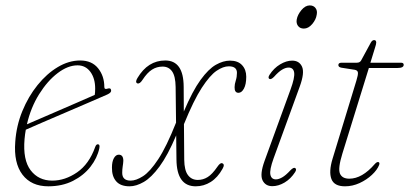

<svg xmlns="http://www.w3.org/2000/svg" viewBox="-20 -664 1475 692"><path d="M338 -129.5Q330.5 -94.5 306.2 -63.2Q282 -32 243.2 -12.2Q204.5 7.5 154 7.5Q93 7.5 61 -34.5Q29 -76.5 35 -153Q39 -211 60.5 -263.5Q82 -316 115.2 -357.2Q148.5 -398.5 188.2 -422.2Q228 -446 269 -446Q311 -446 333.5 -418Q356 -390 356 -350.5Q356 -340.5 367.5 -344.5Q379.5 -348.5 380.5 -338.5Q382 -330.5 367 -323.5Q343 -313 301.8 -295.2Q260.5 -277.5 214.8 -257.8Q169 -238 130.2 -221.5Q91.5 -205 73 -196.5Q70 -180 68.5 -163Q62 -87.5 90.5 -50.2Q119 -13 168.5 -13Q214.5 -13 257.8 -42.8Q301 -72.5 323 -134Q326.5 -144 332.5 -144Q341 -144 338 -129.5ZM259.5 -428.5Q224.5 -428.5 187.8 -400.5Q151 -372.5 121 -324.5Q91 -276.5 77 -216Q95.5 -224 126.2 -237.2Q157 -250.5 192.8 -266Q228.5 -281.5 262.5 -296.2Q296.5 -311 321.5 -322Q323 -330 323 -345Q323 -381.5 305.8 -405Q288.5 -428.5 259.5 -428.5Z M642 -351.5 642.5 -262Q674 -336.5 702.8 -376Q731.5 -415.5 758 -430.5Q784.5 -445.5 809 -445.5Q837.5 -445.5 852.5 -429.2Q867.5 -413 867.5 -387.5Q867.5 -360 859.2 -344.8Q851 -329.5 839.5 -329.5Q825 -329.5 825.5 -350Q825.5 -360.5 829.8 -373.8Q834 -387 834 -401.5Q834 -425 804.5 -425Q784.5 -425 760.5 -408.8Q736.5 -392.5 707.2 -347.5Q678 -302.5 643 -216.5L644 -88Q644.5 -50 657.5 -32.8Q670.5 -15.5 693 -15.5Q712 -15.5 728.5 -25.8Q745 -36 763.5 -63Q774 -78.5 781 -75.5Q791.5 -72 782 -55.5Q764.5 -24 739.5 -8.2Q714.5 7.5 685.5 7.5Q617 7.5 616 -89L615 -176Q584.5 -104 555 -64Q525.5 -24 498.2 -8.2Q471 7.5 447 7.5Q414.5 7.5 398.8 -10.5Q383 -28.5 383.5 -60Q383.5 -81.5 390.5 -94Q397.5 -106.5 408 -106.5Q424.5 -106.5 424.5 -84.5Q424 -75 422.2 -64Q420.5 -53 420.5 -41Q420.5 -13 451 -13Q470.5 -13 495.5 -29Q520.5 -45 550.2 -90Q580 -135 614.5 -222L613 -350.5Q612.5 -389.5 600.2 -406.8Q588 -424 566 -424Q545 -424 527.8 -413Q510.5 -402 493.5 -376Q483.5 -360.5 475 -363.5Q466 -367.5 475.5 -383Q513 -446 575.5 -446Q641.5 -446 642 -351.5Z M1075 -561Q1061.5 -561 1054.2 -570.5Q1047 -580 1049.5 -594Q1052.5 -611 1066.5 -627.8Q1080.5 -644.5 1096.5 -644.5Q1110 -644.5 1117.2 -635Q1124.5 -625.5 1121.5 -611Q1119 -593.5 1105.2 -577.2Q1091.5 -561 1075 -561ZM966 -93Q951 -51.5 954.5 -34.5Q958 -17.5 974.5 -17.5Q984.5 -17.5 997.2 -24.8Q1010 -32 1027 -50.5Q1038 -61.5 1043.5 -58.5Q1050.5 -54.5 1043.5 -43.5Q1028 -19.5 1005.8 -6.2Q983.5 7 961.5 7Q936.5 7 926.2 -14.2Q916 -35.5 933.5 -84L1027 -341Q1043 -384.5 1040.2 -402.5Q1037.5 -420.5 1020 -420.5Q1009.5 -420.5 996.8 -413Q984 -405.5 967.5 -387Q957 -376.5 951 -379.5Q944.5 -383.5 951.5 -394.5Q967 -418.5 989.5 -432Q1012 -445.5 1033 -445.5Q1058.5 -445.5 1068.5 -423.8Q1078.5 -402 1060.5 -352.5Z M1258.5 -412.5 1210.5 -420Q1199.5 -422 1199.5 -429.5Q1199.5 -438 1211.5 -438H1266Q1277 -438 1281.5 -446L1316.5 -510.5Q1321.5 -519.5 1328.5 -519.5Q1336 -519.5 1336 -510.5Q1336 -505 1331 -490L1315 -438H1425Q1435 -438 1435 -430.5Q1435 -419 1413 -419H1309.5L1214 -110.5Q1197.5 -57 1205.2 -38.5Q1213 -20 1239 -20Q1285 -20 1330.5 -72.5Q1338 -81 1343.5 -80Q1349.5 -78.5 1346.5 -69.5Q1339.5 -51.5 1320.5 -33.8Q1301.5 -16 1276 -4.2Q1250.5 7.5 1223.5 7.5Q1184.5 7.5 1174.5 -18.8Q1164.5 -45 1178.5 -91.5L1264.5 -373.5Q1271 -394.5 1270 -402.5Q1269 -410.5 1258.5 -412.5Z"/></svg>

Font: Fraunces 72pt Soft Thin
Style: Italic
Weight: 100
Italic angle: -16°
Version: Version 1.000;[0bf87f6ff]